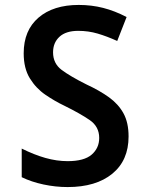

<svg xmlns="http://www.w3.org/2000/svg" viewBox="-20 -747 603 778"><path d="M254 11Q205 11 156 0.5Q107 -10 68 -29V-145Q118 -120 164 -107Q210 -94 254 -94Q321 -94 351.5 -120.5Q382 -147 382 -188Q382 -234 343.5 -260.5Q305 -287 240 -319Q202 -337 164 -363Q126 -389 101 -429.5Q76 -470 76 -531Q76 -624 136 -675.5Q196 -727 299 -727Q351 -727 398 -715Q445 -703 493 -678L455 -581Q413 -600 375.5 -611Q338 -622 297 -622Q247 -622 221 -598Q195 -574 195 -535Q195 -490 229.5 -464Q264 -438 330 -405Q384 -380 422 -352.5Q460 -325 480.5 -287.5Q501 -250 501 -194Q501 -97 435 -43Q369 11 254 11Z"/></svg>

Font: Noto Sans Mono SemiCondensed SemiBold
Style: Regular
Weight: 600
Width: 4
Designer: Monotype Design Team
Foundry: Monotype Imaging Inc.
Version: Version 2.014; ttfautohint (v1.8.4.7-5d5b)